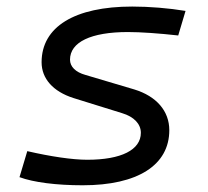

<svg xmlns="http://www.w3.org/2000/svg" viewBox="-20 -547 626 577"><path d="M228.5 9.8C394 9.8 488.8 -50.8 488.8 -155.8C488.8 -212.9 450.7 -257.8 383.3 -278.3L236.8 -321.8C207 -330.1 190.4 -346.7 190.4 -367.7C190.4 -420.4 253.4 -450.7 364.3 -450.7C402.8 -450.7 458 -446.8 515.6 -440.4L537.6 -514.2C487.3 -522.5 428.7 -527.3 377.4 -527.3C204.1 -527.3 105 -466.3 105 -359.9C105 -311 139.2 -272 200.7 -252.4L346.7 -207C382.8 -196.3 403.3 -174.3 403.3 -147.9C403.3 -96.7 344.7 -66.9 242.2 -66.9C197.3 -66.9 131.8 -76.7 62 -92.8L38.6 -14.6C80.6 1 149.4 9.8 228.5 9.8Z"/></svg>

Font: Cascadia Mono NF SemiLight
Style: Italic
Weight: 350
Italic angle: -10°
Monospace: yes
Designer: Aaron Bell
Foundry: Saja Typeworks
Version: Version 2404.023